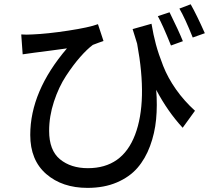

<svg xmlns="http://www.w3.org/2000/svg" viewBox="-20 -827 1017 914"><path d="M701.2 -713.9Q710 -661.1 722.2 -615.7Q734.4 -570.3 756.8 -513.2Q779.3 -456.1 817.9 -401.4Q856.4 -346.7 908.2 -299.8L849.6 -218.8Q778.3 -295.9 723.6 -399.4Q729.5 -325.2 723.1 -258.8Q716.8 -192.4 694.3 -131.8Q671.9 -71.3 634.3 -27.8Q596.7 15.6 536.1 41.5Q475.6 67.4 396.5 67.4Q276.4 67.4 200.2 1.5Q124 -64.5 124 -184.6Q124 -392.6 298.8 -596.7Q273.4 -592.8 215.3 -585.4Q157.2 -578.1 143.6 -576.2Q139.6 -576.2 87.9 -568.4L81.1 -663.1Q105.5 -661.1 134.8 -663.1Q206.1 -666 305.2 -681.2Q404.3 -696.3 446.3 -711.9L472.7 -631.8Q469.7 -630.9 450.2 -624Q430.7 -617.2 421.9 -613.3Q394.5 -592.8 361.8 -555.7Q329.1 -518.6 294.4 -465.8Q259.8 -413.1 236.8 -343.3Q213.9 -273.4 213.9 -204.1Q213.9 -111.3 265.6 -68.8Q317.4 -26.4 398.4 -26.4Q562.5 -26.4 623 -185.5Q683.6 -344.7 632.8 -619.1Q630.9 -627 623 -650.9Q615.2 -674.8 611.3 -688.5ZM731.4 -750 787.1 -768.6Q831.1 -679.7 850.6 -630.9L793.9 -610.4Q753.9 -710 731.4 -750ZM834 -786.1 887.7 -806.6Q916 -756.8 955.1 -668.9L897.5 -648.4Q861.3 -739.3 834 -786.1Z"/></svg>

Font: Min Sans Medium
Style: Regular
Weight: 500
Designer: Jinseong-Kim, NotoSansCJK, Nunito
Foundry: Jinseong-Kim
Version: Version 1.400;Glyphs 3.1.2 (3151)